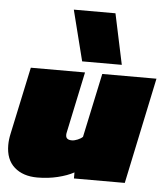

<svg xmlns="http://www.w3.org/2000/svg" viewBox="-53 -796 742 854"><g transform="rotate(5 317.5 -369.0)"><path d="M299 -522 242 -748H428L476 -522ZM145 10Q81 10 42.5 -24Q4 -58 4 -123Q4 -147 10 -174L74 -474H316L258 -200Q257 -197 257 -194Q257 -191 257 -189Q257 -168 284 -168Q295 -168 309.5 -174Q324 -180 332 -188L393 -474H635L535 0H308V-27Q279 -11 236 -0.5Q193 10 145 10Z"/></g></svg>

Font: Kanit Black
Style: Italic
Weight: 900
Italic angle: -12°
Designer: Katatrad Team
Foundry: CadsonDemak
Version: Version 2.000; ttfautohint (v1.8.3)